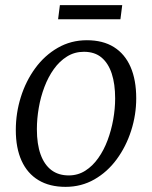

<svg xmlns="http://www.w3.org/2000/svg" viewBox="-20 -717 592 747"><path d="M318 -560.5Q380.5 -560.5 423.2 -533.8Q466 -507 488 -456.5Q510 -406 510 -334.5Q510 -270 490.2 -208.5Q470.5 -147 434.2 -97.5Q398 -48 347.2 -19Q296.5 10 235 10Q173 10 129.8 -16Q86.5 -42 64 -91.5Q41.5 -141 41.5 -211Q41.5 -277 61 -339.2Q80.5 -401.5 117 -451.5Q153.5 -501.5 204.8 -531Q256 -560.5 318 -560.5ZM306.5 -515.5Q270 -515.5 240.8 -497.2Q211.5 -479 189.5 -448.2Q167.5 -417.5 152.8 -378.5Q138 -339.5 130.8 -297.2Q123.5 -255 123.5 -214.5Q123.5 -156 138 -116Q152.5 -76 180 -55.2Q207.5 -34.5 247.5 -34.5Q283 -34.5 311.8 -52.8Q340.5 -71 362.2 -101.8Q384 -132.5 398.5 -171.2Q413 -210 420.5 -252Q428 -294 428 -334Q428 -390 414.8 -430.5Q401.5 -471 375 -493.2Q348.5 -515.5 306.5 -515.5ZM213 -697H455.5L448.5 -642H206Z"/></svg>

Font: Merriweather 36pt Light
Style: Italic
Weight: 300
Italic angle: -7.8°
Version: Version 2.101